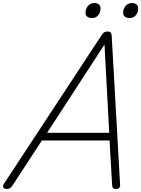

<svg xmlns="http://www.w3.org/2000/svg" viewBox="-66 -1221 923 1255"><path d="M-22 14Q-38 14 -44 5Q-50 -4 -40 -20L600 -994Q607 -1005 615 -1010Q623 -1015 637 -1015Q650 -1015 656.5 -1009.5Q663 -1004 664 -988L719 -14Q720 0 713.5 7Q707 14 692 14Q678 14 673 8.5Q668 3 667 -10L650 -303H208L16 -9Q6 5 -1 9.5Q-8 14 -22 14ZM242 -353H648L617 -930ZM534 -1103Q516 -1103 504.5 -1111.5Q493 -1120 493 -1139Q493 -1162 508.5 -1181.5Q524 -1201 551 -1201Q569 -1201 580 -1192.5Q591 -1184 591 -1165Q591 -1141 576.5 -1122Q562 -1103 534 -1103ZM780 -1103Q762 -1103 750.5 -1111.5Q739 -1120 739 -1139Q739 -1162 754.5 -1181.5Q770 -1201 796 -1201Q814 -1201 825.5 -1192.5Q837 -1184 837 -1165Q837 -1141 822.5 -1122Q808 -1103 780 -1103Z"/></svg>

Font: Playwrite US Trad ExtraLight
Style: Regular
Weight: 250
Designer: Veronika Burian, José Scaglione
Foundry: TypeTogether
Version: Version 1.003